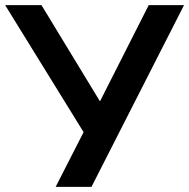

<svg xmlns="http://www.w3.org/2000/svg" viewBox="-33 -725 734 745"><path d="M183 0 303 -235 302 -195 -13 -705H128L362 -320H349L544 -705H681L322 0Z"/></svg>

Font: Nunito Sans 10pt
Style: Bold
Weight: 700
Designer: Vernon Adams
Foundry: Vernon Adams
Version: Version 3.101;gftools[0.9.27]